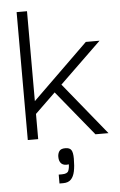

<svg xmlns="http://www.w3.org/2000/svg" viewBox="-54 -601 528 843"><g transform="rotate(-5 209.5 -180.0)"><path d="M97.5 0.8H51.7V-563H97.5ZM208.5 -242.8 407.3 1.5H349.8L175.7 -211.5ZM91.3 -104.3V-160.7L343 -406.2H403.5ZM173.7 203V163.8H188Q211.7 163.8 216.8 151.3Q221.8 138.8 221.8 122.8Q200.5 126.2 189.6 116.4Q178.7 106.7 178.7 86Q178.7 71.8 185.7 61.3Q192.7 50.8 212.7 50.8Q231.8 50.8 238.9 61.8Q246 72.8 246 99.5Q246 132.2 241.2 155.4Q236.3 178.7 224.3 190.8Q212.3 203 190.5 203Z"/></g></svg>

Font: Darker Grotesque Light
Style: Regular
Weight: 300
Designer: Gabriel Lam
Foundry: TypeRant
Version: Version 1.000;gftools[0.9.28]